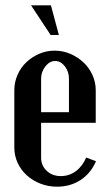

<svg xmlns="http://www.w3.org/2000/svg" viewBox="-20 -695 407 724"><path d="M34 -355Q34 -385 46 -412.5Q58 -440 79 -460Q100 -480 127.5 -492Q155 -504 186 -504Q217 -504 245 -492Q273 -480 294.5 -460Q316 -440 328.5 -412.5Q341 -385 341 -355V-232H135V-100Q135 -71 156 -51Q177 -31 209 -31Q241 -31 266 -49.5Q291 -68 305 -101L342 -87Q322 -41 283.5 -16Q245 9 195 9Q162 9 132.5 -2.5Q103 -14 81 -34Q59 -54 46.5 -81Q34 -108 34 -139ZM240 -272V-398Q240 -425 224.5 -445Q209 -465 188 -465Q167 -465 151 -444.5Q135 -424 135 -398V-272ZM171 -563 97 -675H172L202 -563Z"/></svg>

Font: Moniqa Paragraph
Style: Bold
Weight: 700
Designer: Rajesh Rajput
Foundry: Rajesh Rajput
Version: Version 1.000